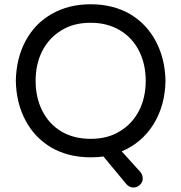

<svg xmlns="http://www.w3.org/2000/svg" viewBox="-20 -712 833 882"><path d="M560.5 133.8 455.1 6.8Q432.6 10.7 396.5 10.7Q293.9 10.7 215.8 -34.2Q139.6 -79.1 97.2 -158.7Q54.7 -238.3 52.7 -340.8Q54.7 -443.4 96.7 -522.5Q138.7 -602.5 216.8 -647.5Q294.9 -692.4 396.5 -692.4Q499 -692.4 577.1 -647.5Q653.3 -602.5 695.8 -522.5Q738.3 -442.4 740.2 -340.8Q738.3 -226.6 685.1 -141.1Q631.8 -55.7 539.1 -16.6L624 77.1Q635.7 90.8 635.7 108.4Q635.7 125 622.6 137.2Q609.4 149.4 592.8 149.4Q574.2 149.4 560.5 133.8ZM531.2 -109.4Q587.9 -143.6 618.7 -203.6Q649.4 -263.7 649.4 -340.8Q649.4 -417 619.1 -477.5Q587.9 -539.1 530.3 -573.2Q472.7 -607.4 396.5 -607.4Q317.4 -607.4 261.7 -572.3Q205.1 -538.1 174.3 -478Q143.6 -418 143.6 -340.8Q143.6 -264.6 173.8 -204.1Q205.1 -141.6 262.2 -107.9Q319.3 -74.2 396.5 -74.2Q475.6 -74.2 531.2 -109.4Z"/></svg>

Font: YuPearl-Regular
Style: Regular
Weight: 400
Designer: Max Yao
Foundry: Max-Everyday
Version: Version 1.011; ttfautohint (v1.8.3)